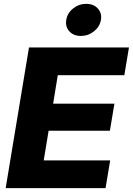

<svg xmlns="http://www.w3.org/2000/svg" viewBox="-20 -973 687 993"><path d="M9.3 0 129.9 -727.5H647L623 -584H278.8L254.9 -437H571.8L548.3 -296.9H231.4L206.1 -143.6H549.8L525.9 0ZM398.4 -787.1Q360.4 -787.1 338.6 -811Q316.9 -835 322.8 -870.1Q328.1 -905.3 358.2 -929.2Q388.2 -953.1 425.8 -953.1Q463.9 -953.1 485.8 -929.2Q507.8 -905.3 502 -870.1Q496.1 -835 466.1 -811Q436 -787.1 398.4 -787.1Z"/></svg>

Font: Inter 20pt ExtraBold
Style: Italic
Weight: 800
Italic angle: -9.3988°
Version: Version 4.001;git-66647c0bb